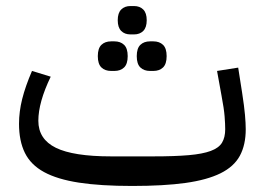

<svg xmlns="http://www.w3.org/2000/svg" viewBox="-20 -604 879 636"><path d="M418 12Q313 12 241.5 1Q170 -10 126 -34Q82 -58 62.5 -97.5Q43 -137 43 -194Q43 -234 53.5 -276Q64 -318 86 -369L148 -350Q107 -265 107 -204Q107 -143 165 -114.5Q223 -86 348 -86H488Q559 -86 605 -90Q651 -94 678 -104Q705 -114 715.5 -131.5Q726 -149 726 -176Q726 -193 724 -218.5Q722 -244 714 -286L699 -369L769 -380L782 -297Q789 -252 791.5 -223.5Q794 -195 794 -176Q794 -124 774.5 -88Q755 -52 710.5 -30Q666 -8 594.5 2Q523 12 418 12ZM477 -369Q457 -369 445 -380.5Q433 -392 433 -418Q433 -444 445 -455.5Q457 -467 477 -467H488Q508 -467 520 -455.5Q532 -444 532 -418Q532 -392 520 -380.5Q508 -369 488 -369ZM348 -369Q328 -369 316 -380.5Q304 -392 304 -418Q304 -444 316 -455.5Q328 -467 348 -467H359Q379 -467 391 -455.5Q403 -444 403 -418Q403 -392 391 -380.5Q379 -369 359 -369ZM412 -490Q393 -490 381.5 -501.5Q370 -513 370 -537Q370 -561 381.5 -572.5Q393 -584 412 -584H424Q443 -584 454.5 -572.5Q466 -561 466 -537Q466 -513 454.5 -501.5Q443 -490 424 -490Z"/></svg>

Font: IBM Plex Sans Arabic
Style: Regular
Weight: 400
Designer: Mike Abbink, Paul van der Laan, Pieter van Rosmalen, Wael Morcos, Khajak Apelian
Foundry: Bold Monday
Version: Version 1.1